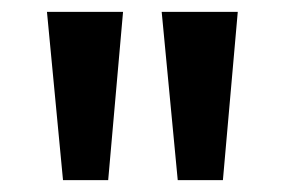

<svg xmlns="http://www.w3.org/2000/svg" viewBox="-20 -725 480 323"><path d="M86 -422 59 -705H187L162 -422ZM279 -422 252 -705H380L355 -422Z"/></svg>

Font: Nunito Sans 6pt SemiBold
Style: Regular
Weight: 600
Version: Version 3.101;gftools[0.9.27]